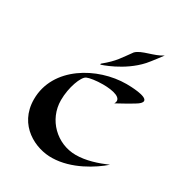

<svg xmlns="http://www.w3.org/2000/svg" viewBox="-177 -865 935 999"><g transform="rotate(30 290.5 -365.5)"><path d="M560 -108C504 -84 441 -63 380 -63C266 -63 171 -155 171 -272C171 -349 201 -428 226 -439C241 -446 280 -452 320 -452C381 -452 444 -438 420 -396C492 -435 520 -453 520 -453C535 -462 548 -473 548 -484C548 -513 447 -515 425 -515C252 -515 47 -400 47 -206C47 -49 184 15 282 12C396 10 505 -60 560 -108ZM523 -743C475 -711 406 -707 375 -676C334 -621 322 -594 256 -540C255 -539 256 -534 256 -534C256 -534 378 -571 459 -661C477 -681 523 -743 523 -743Z"/></g></svg>

Font: Eagle Lake
Style: Regular
Weight: 400
Designer: Astigmatic (AOETI)
Foundry: Astigmatic (AOETI)
Version: Version 1.000